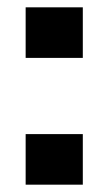

<svg xmlns="http://www.w3.org/2000/svg" viewBox="-20 -504 296 524"><path d="M50 -484H206V-346H50ZM50 -138H206V0H50Z"/></svg>

Font: Play
Style: Bold
Weight: 700
Designer: Jonas Hecksher (Cyrillic expansion: Cyreal)
Foundry: Jonas Hecksher, Playtype, e-types AS
Version: Version 2.101; ttfautohint (v1.5.65-e2d9)